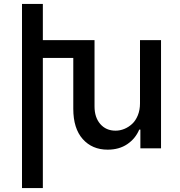

<svg xmlns="http://www.w3.org/2000/svg" viewBox="-20 -747 905 967"><path d="M685.1 -226.1V-544.9H791V0H687V-94.2H681.2Q662.1 -48.8 621.1 -21Q580.1 6.8 522 6.8Q444.3 6.8 396.7 -46.6Q349.1 -100.1 349.1 -199.2V-455.1H195.8V200.2H90.8V-727.1H195.8V-544.9H456.1V-210.9Q456.1 -155.8 485.1 -122.3Q514.2 -88.9 562 -88.9Q584.5 -88.9 606 -97.7Q627.4 -106.4 645.3 -122.8Q663.1 -139.2 674.1 -166Q685.1 -192.9 685.1 -226.1Z"/></svg>

Font: Telcell.Market Med
Style: Regular
Weight: 500
Designer: Rasmus Andersson, Sedrak Mkrtchyan
Version: Version 3.019;git-0a5106e0b